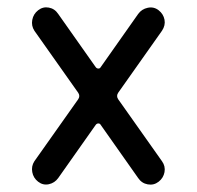

<svg xmlns="http://www.w3.org/2000/svg" viewBox="-20 -553 540 526"><path d="M74.2 -111.3 194.3 -281.2Q200.2 -290 194.3 -298.8L74.2 -468.8Q65.4 -482.4 68.4 -498.5Q71.3 -514.6 84.5 -524.9Q97.7 -535.2 113.8 -532.2Q129.9 -529.3 139.6 -514.6L242.2 -369.1Q245.1 -365.2 249.5 -365.2Q253.9 -365.2 255.9 -369.1L358.4 -514.6Q368.2 -528.3 384.8 -531.7Q401.4 -535.2 414.6 -524.9Q427.7 -514.6 430.7 -499Q433.6 -483.4 423.8 -468.8L303.7 -298.8Q297.9 -290 303.7 -281.2L423.8 -111.3Q433.6 -97.7 430.7 -81.5Q427.7 -65.4 414.6 -55.2Q401.4 -44.9 384.8 -47.9Q368.2 -50.8 358.4 -65.4L255.9 -210.9Q253.9 -214.8 249.5 -214.8Q245.1 -214.8 242.2 -210.9L139.6 -65.4Q129.9 -51.8 113.8 -48.3Q97.7 -44.9 84.5 -55.2Q71.3 -65.4 68.4 -81.5Q65.4 -97.7 74.2 -111.3Z"/></svg>

Font: Rounded-X Mgen+ 1mn regular
Style: Regular
Weight: 400
Designer: [Source Han Sans]
Ryoko NISHIZUKA  (kana & ideographs); Paul D. Hunt (Latin, Greek & Cyrillic); Wenlong ZHANG  (bopomofo
Version: Version 1.059.20150602